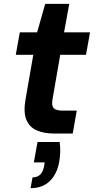

<svg xmlns="http://www.w3.org/2000/svg" viewBox="-20 -694 497 998"><path d="M260 0Q207 0 169.5 -17Q132 -34 116.5 -73Q101 -112 113 -179L153 -409H62L83 -526H173L215 -674H340L313 -526H448L427 -409H293L253 -178Q247 -145 259 -132Q271 -119 306 -119H379L358 0ZM139 284 149 228Q175 228 190 212.5Q205 197 210 165L212 150H156L175 44H290Q294 71 293 97Q292 123 288 146Q277 210 239 247Q201 284 139 284Z"/></svg>

Font: DM Sans 9pt ExtraBold
Style: Italic
Weight: 800
Italic angle: -10°
Version: Version 4.004;gftools[0.9.30]